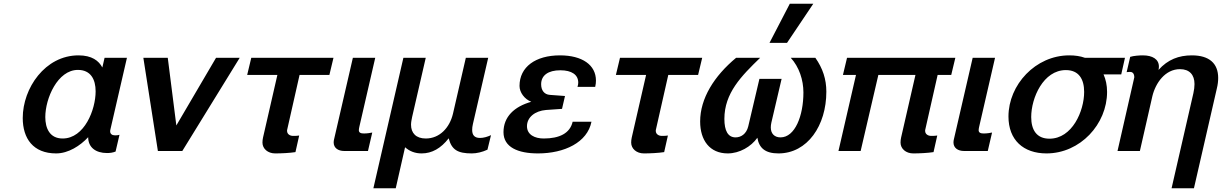

<svg xmlns="http://www.w3.org/2000/svg" viewBox="-20 -810 6555 1030"><path d="M223 -182C223 -282 289 -435 398 -435C466 -435 493 -385 493 -320C493 -222 433 -67 316 -67C246 -67 223 -123 223 -182ZM102 -177C102 -67 158 13 281 13C347 13 410 -28 453 -74C453 -19 494 11 554 11C570 11 585 9 600 3L621 -87C616 -85 608 -84 601 -84H596C581 -84 571 -92 571 -105C571 -107 571 -111 572 -114L661 -500H541L529 -448C510 -484 473 -513 401 -513C222 -513 102 -337 102 -177Z M1266 -500H1139L926 -137L880 -500H749L827 0H958Z M1747 -408 1769 -500H1328L1306 -408H1468L1391 -72C1389 -65 1388 -52 1388 -45C1388 -12 1417 13 1456 13C1487 13 1534 11 1565 6L1585 -83C1577 -82 1569 -81 1561 -81H1552C1536 -81 1520 -90 1520 -108C1520 -111 1520 -113 1521 -116L1587 -408Z M1772 -62C1771 -58 1770 -52 1770 -46C1770 -16 1794 0 1827 0H1954L1977 -99C1969 -97 1949 -94 1933 -94C1917 -94 1905 -97 1905 -112C1905 -117 1907 -127 1908 -131L1993 -500H1873Z M1983 200H2103L2153 -20C2178 2 2207 13 2242 13C2297 13 2345 -14 2387 -68C2403 -6 2436 13 2511 13C2537 13 2567 6 2595 -7L2614 -85C2595 -76 2574 -70 2555 -70C2524 -70 2513 -87 2513 -113C2513 -122 2514 -133 2517 -145L2599 -500H2479L2410 -200C2392 -124 2338 -67 2264 -67C2212 -67 2185 -96 2185 -141C2185 -154 2188 -168 2191 -183L2264 -500H2144Z M2767 -349C2767 -314 2794 -278 2830 -264C2738 -238 2681 -183 2681 -101C2681 -20 2759 13 2866 13C3008 13 3131 -46 3153 -157H3052C3038 -95 2981 -67 2897 -67C2849 -67 2807 -87 2807 -133C2807 -181 2850 -215 2909 -220L2995 -226L3011 -295L2930 -301C2900 -303 2883 -325 2883 -358C2883 -406 2921 -433 2986 -433C3047 -433 3082 -409 3082 -367C3082 -359 3081 -354 3078 -344H3173C3176 -356 3177 -368 3177 -378C3177 -461 3104 -513 2984 -513C2853 -513 2767 -451 2767 -349Z M3725 -408 3747 -500H3306L3284 -408H3446L3369 -72C3367 -65 3366 -52 3366 -45C3366 -12 3395 13 3434 13C3465 13 3512 11 3543 6L3563 -83C3555 -82 3547 -81 3539 -81H3530C3514 -81 3498 -90 3498 -108C3498 -111 3498 -113 3499 -116L3565 -408Z M4343 -790H4217L4108 -580H4202ZM3736 -158C3736 -58 3787 13 3884 13C3947 13 4009 -23 4043 -71C4052 -17 4084 13 4156 13C4312 13 4413 -137 4413 -318C4413 -385 4394 -443 4354 -500H4222C4267 -451 4290 -381 4290 -314C4290 -189 4245 -73 4167 -73C4135 -73 4115 -93 4115 -126C4115 -134 4116 -143 4118 -152L4173 -387H4054L3994 -132C3984 -91 3955 -73 3926 -73C3885 -73 3866 -109 3866 -172C3866 -311 3957 -402 4058 -500H3929C3811 -402 3736 -282 3736 -158Z M5083 -408 5105 -500H4524L4502 -408H4572L4478 0H4597L4692 -408H4891L4814 -72C4812 -65 4811 -52 4811 -45C4811 -12 4840 13 4879 13C4910 13 4957 11 4988 6L5008 -83C5000 -82 4992 -81 4984 -81H4975C4959 -81 4943 -90 4943 -108C4943 -111 4943 -113 4944 -116L5010 -408Z M5097 -62C5096 -58 5095 -52 5095 -46C5095 -16 5119 0 5152 0H5279L5302 -99C5294 -97 5274 -94 5258 -94C5242 -94 5230 -97 5230 -112C5230 -117 5232 -127 5233 -131L5318 -500H5198Z M5390 -185C5390 -59 5470 13 5594 13C5775 13 5919 -144 5919 -317C5919 -353 5912 -384 5900 -411H5995L6015 -500H5800C5775 -509 5747 -513 5716 -513C5535 -513 5390 -355 5390 -185ZM5512 -182C5512 -285 5577 -434 5698 -434C5767 -434 5796 -386 5796 -317C5796 -214 5732 -66 5610 -66C5541 -66 5512 -113 5512 -182Z M5975 0H6095L6162 -294C6179 -365 6231 -439 6310 -439C6361 -439 6388 -409 6388 -359C6388 -344 6386 -328 6382 -310L6265 200H6385L6508 -336C6513 -356 6515 -375 6515 -392C6515 -470 6467 -513 6374 -513C6304 -513 6245 -491 6195 -435C6197 -443 6197 -452 6197 -453C6197 -492 6163 -513 6111 -513C6094 -513 6062 -511 6043 -505L6024 -423C6030 -424 6038 -424 6041 -424H6044C6055 -424 6065 -416 6065 -395Z"/></svg>

Font: Perun SemiBold Italic
Style: Regular
Weight: 400
Italic angle: -12°
Foundry: Copyright (c) Stefan Peev, Context Ltd, 2016
Version: Version 1.026